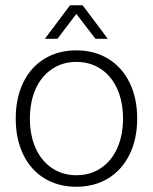

<svg xmlns="http://www.w3.org/2000/svg" viewBox="-20 -702 583 732"><path d="M40 -250Q40 -328 68.5 -387Q97 -446 149.5 -478Q202 -510 271 -510Q340 -510 392.5 -478Q445 -446 474 -387Q503 -328 503 -250Q503 -172 474 -113Q445 -54 392.5 -22Q340 10 271 10Q202 10 149.5 -22Q97 -54 68.5 -113Q40 -172 40 -250ZM449 -250Q449 -314 427 -363Q405 -412 364.5 -439Q324 -466 271 -466Q219 -466 178.5 -439Q138 -412 116 -363Q94 -314 94 -250Q94 -186 116 -137Q138 -88 178.5 -61Q219 -34 271 -34Q324 -34 364.5 -61Q405 -88 427 -137Q449 -186 449 -250ZM247 -682H295L391 -554H344L271 -649L199 -554H151Z"/></svg>

Font: Sarabun ExtraLight
Style: Regular
Weight: 275
Designer: Suppakit Chalermlarp | Katatrad Co.,Ltd.
Foundry: Cadson Demak Co.,Ltd.
Version: Version 1.000; ttfautohint (v1.6)